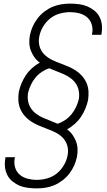

<svg xmlns="http://www.w3.org/2000/svg" viewBox="-20 -855 590 1060"><path d="M184 185Q159 185 134.5 182Q110 179 88.5 170Q67 161 49 146.5Q31 132 20.5 111.5Q10 91 7.5 66.5Q5 42 10 17V13H62V16Q56 43 63 68Q70 93 88.5 109Q107 125 132 131.5Q157 138 183 138Q211 138 240 130Q269 122 292.5 103.5Q316 85 332 58Q348 31 353 4Q359 -25 351.5 -51Q344 -77 325.5 -95.5Q307 -114 283 -125.5Q259 -137 234 -146Q212 -154 190.5 -163.5Q169 -173 150 -185.5Q131 -198 116 -215.5Q101 -233 92 -254Q83 -275 81.5 -299.5Q80 -324 84 -348Q89 -372 99 -395.5Q109 -419 123 -440Q137 -461 157 -479Q177 -497 200 -509Q183 -521 171 -537.5Q159 -554 151 -574Q143 -594 142 -616Q141 -638 145 -660Q150 -685 160.5 -708.5Q171 -732 187 -753Q203 -774 224.5 -790.5Q246 -807 269.5 -817Q293 -827 317.5 -831Q342 -835 366 -835Q391 -835 415.5 -832Q440 -829 461.5 -820Q483 -811 501 -796.5Q519 -782 529.5 -761.5Q540 -741 542.5 -716.5Q545 -692 540 -667V-663H488V-666Q494 -693 487 -718Q480 -743 461.5 -759Q443 -775 418 -781.5Q393 -788 367 -788Q339 -788 310 -780Q281 -772 257.5 -753.5Q234 -735 218 -708Q202 -681 197 -654Q191 -625 198.5 -599Q206 -573 224.5 -554.5Q243 -536 267 -524.5Q291 -513 316 -504Q338 -496 359.5 -486.5Q381 -477 400 -464.5Q419 -452 434 -434.5Q449 -417 458 -396Q467 -375 468.5 -350.5Q470 -326 466 -302Q461 -278 451 -254.5Q441 -231 427 -210Q413 -189 393 -171Q373 -153 350 -141Q367 -129 379 -112.5Q391 -96 399 -76Q407 -56 408 -34Q409 -12 405 10Q400 35 389.5 58.5Q379 82 363 103Q347 124 325.5 140.5Q304 157 280.5 167Q257 177 232.5 181Q208 185 184 185ZM298 -172Q320 -179 340 -192.5Q360 -206 375 -224.5Q390 -243 400 -264.5Q410 -286 415 -307Q419 -331 415 -353Q411 -375 399.5 -392.5Q388 -410 370.5 -423Q353 -436 333 -445Q313 -454 292.5 -461.5Q272 -469 252 -478Q230 -471 210 -457.5Q190 -444 175 -425.5Q160 -407 150 -385.5Q140 -364 135 -343Q131 -319 135 -297Q139 -275 150.5 -257.5Q162 -240 179.5 -227Q197 -214 217 -205Q237 -196 257.5 -188.5Q278 -181 298 -172Z"/></svg>

Font: Lode Dark Term
Style: Italic
Weight: 400
Italic angle: -11°
Monospace: yes
Designer: Belleve Invis
Foundry: Belleve Invis
Version: Version 29.2.0